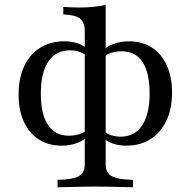

<svg xmlns="http://www.w3.org/2000/svg" viewBox="-20 -601 800 807"><path d="M221.8 186.3V154.8Q283.9 154 310.1 139.9Q336.3 125.8 336.3 91.9V-469.4Q336.3 -507.3 316.1 -523Q296 -538.7 246 -540.3V-571.8Q261.3 -571 279 -570.2Q296.8 -569.4 313.7 -569.4Q345.2 -569.4 372.6 -572.2Q400 -575 424.2 -580.6V91.9Q424.2 125.8 450.8 139.9Q477.4 154 538.7 154.8V186.3Q523.4 185.5 497.2 185.1Q471 184.7 440.7 183.9Q410.5 183.1 380.6 183.1Q350.8 183.1 320.6 183.9Q290.3 184.7 264.5 185.1Q238.7 185.5 221.8 186.3ZM239.5 11.3Q183.9 11.3 143.1 -14.9Q102.4 -41.1 80.2 -89.5Q58.1 -137.9 58.1 -203.2Q58.1 -271.8 81.5 -322.2Q104.8 -372.6 148.4 -400Q191.9 -427.4 250.8 -427.4Q280.6 -427.4 305.6 -419Q330.6 -410.5 345.2 -396L342.7 -366.9Q331.5 -377.4 313.3 -383.5Q295.2 -389.5 274.2 -389.5Q214.5 -389.5 183.1 -342.3Q151.6 -295.2 151.6 -206.5Q151.6 -121 181.9 -75.8Q212.1 -30.6 270.2 -30.6Q291.9 -30.6 311.7 -36.7Q331.5 -42.7 344.4 -52.4L346 -25.8Q330.6 -9.7 302 0.8Q273.4 11.3 239.5 11.3ZM510.5 11.3Q480.6 11.3 455.6 2.8Q430.6 -5.6 415.3 -20.2L417.7 -49.2Q429 -38.7 447.2 -32.7Q465.3 -26.6 487.1 -26.6Q546 -26.6 577.4 -73.8Q608.9 -121 608.9 -208.9Q608.9 -295.2 579 -340.3Q549.2 -385.5 490.3 -385.5Q469.4 -385.5 449.2 -379.4Q429 -373.4 416.9 -362.9L414.5 -390.3Q430.6 -406.5 459.3 -416.9Q487.9 -427.4 521.8 -427.4Q577.4 -427.4 618.1 -401.2Q658.9 -375 681 -326.6Q703.2 -278.2 703.2 -212.1Q703.2 -144.4 679.4 -94Q655.6 -43.5 612.5 -16.1Q569.4 11.3 510.5 11.3Z"/></svg>

Font: Playfair 12pt Medium
Style: Regular
Weight: 500
Designer: Claus Eggers Sørensen
Foundry: Claus Eggers Sørensen
Version: Version 2.000;gftools[0.9.28]